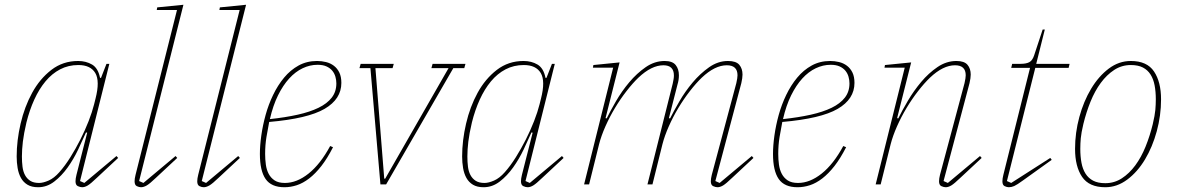

<svg xmlns="http://www.w3.org/2000/svg" viewBox="-20 -774 4944 806"><path d="M140 12Q113 12 95.5 1.5Q78 -9 68 -27Q58 -45 54 -68.5Q50 -92 50 -117Q50 -184 66.5 -255Q83 -326 115 -384.5Q147 -443 195.5 -480.5Q244 -518 308 -518Q341 -518 366.5 -503Q392 -488 400 -447H404L427 -506H439L316 -14L334 -6L469 -119L476 -111L387 -28Q361 -3 348.5 4.5Q336 12 325 12Q317 12 307 7.5Q297 3 297 -13Q297 -24 301 -40L346 -217L341 -218Q327 -186 308 -146Q289 -106 264 -71Q239 -36 208 -12Q177 12 140 12ZM144 -6Q161 -6 184 -16Q207 -26 229 -51Q253 -78 275.5 -114Q298 -150 317.5 -188.5Q337 -227 352 -265.5Q367 -304 375 -336L381 -360Q400 -434 380 -467.5Q360 -501 309 -501Q267 -501 232.5 -483Q198 -465 171 -432.5Q144 -400 124 -356Q104 -312 91 -260Q80 -213 76 -179.5Q72 -146 72 -117Q72 -94 74.5 -74Q77 -54 85 -39Q93 -24 107 -15Q121 -6 144 -6Z M572 12Q564 12 554.5 7.5Q545 3 545 -13Q545 -24 549 -40L723 -732H638L640 -743L750 -754L564 -14L582 -6L717 -119L724 -111L635 -28Q609 -3 596 4.5Q583 12 572 12Z M835 12Q827 12 817.5 7.5Q808 3 808 -13Q808 -24 812 -40L986 -732H901L903 -743L1013 -754L827 -14L845 -6L980 -119L987 -111L898 -28Q872 -3 859 4.5Q846 12 835 12Z M1174 12Q1119 12 1095 -22.5Q1071 -57 1071 -128Q1071 -163 1077 -205.5Q1083 -248 1095 -291.5Q1107 -335 1126.5 -375.5Q1146 -416 1172.5 -448Q1199 -480 1233.5 -499Q1268 -518 1311 -518Q1330 -518 1348.5 -513.5Q1367 -509 1381.5 -498Q1396 -487 1404.5 -469.5Q1413 -452 1413 -426Q1413 -358 1342.5 -317Q1272 -276 1110 -262Q1104 -232 1098.5 -198.5Q1093 -165 1093 -128Q1093 -105 1096 -83Q1099 -61 1108 -44Q1117 -27 1133 -16.5Q1149 -6 1176 -6Q1226 -6 1275.5 -45.5Q1325 -85 1366 -161L1378 -156Q1354 -109 1329 -77Q1304 -45 1278 -25Q1252 -5 1226 3.5Q1200 12 1174 12ZM1113 -274Q1178 -281 1229.5 -292.5Q1281 -304 1317 -321.5Q1353 -339 1372.5 -364Q1392 -389 1392 -424Q1392 -438 1388 -452Q1384 -466 1375 -477Q1366 -488 1351 -495Q1336 -502 1313 -502Q1281 -502 1250.5 -487.5Q1220 -473 1194 -444.5Q1168 -416 1147 -373.5Q1126 -331 1113 -274Z M1535 -488H1489L1494 -506H1633L1628 -488H1556L1593 -24H1597L1863 -488H1791L1796 -506H1934L1929 -488H1883L1601 0H1577Z M2010 12Q1983 12 1965.5 1.5Q1948 -9 1938 -27Q1928 -45 1924 -68.5Q1920 -92 1920 -117Q1920 -184 1936.5 -255Q1953 -326 1985 -384.5Q2017 -443 2065.5 -480.5Q2114 -518 2178 -518Q2211 -518 2236.5 -503Q2262 -488 2270 -447H2274L2297 -506H2309L2186 -14L2204 -6L2339 -119L2346 -111L2257 -28Q2231 -3 2218.5 4.5Q2206 12 2195 12Q2187 12 2177 7.5Q2167 3 2167 -13Q2167 -24 2171 -40L2216 -217L2211 -218Q2197 -186 2178 -146Q2159 -106 2134 -71Q2109 -36 2078 -12Q2047 12 2010 12ZM2014 -6Q2031 -6 2054 -16Q2077 -26 2099 -51Q2123 -78 2145.5 -114Q2168 -150 2187.5 -188.5Q2207 -227 2222 -265.5Q2237 -304 2245 -336L2251 -360Q2270 -434 2250 -467.5Q2230 -501 2179 -501Q2137 -501 2102.5 -483Q2068 -465 2041 -432.5Q2014 -400 1994 -356Q1974 -312 1961 -260Q1950 -213 1946 -179.5Q1942 -146 1942 -117Q1942 -94 1944.5 -74Q1947 -54 1955 -39Q1963 -24 1977 -15Q1991 -6 2014 -6Z M2992 12Q2984 12 2974 7.5Q2964 3 2964 -13Q2964 -24 2968 -40L3071 -425Q3076 -447 3076 -458Q3076 -500 3031 -500Q2981 -500 2926 -448Q2902 -425 2876 -391.5Q2850 -358 2827.5 -320.5Q2805 -283 2787.5 -243.5Q2770 -204 2761 -169L2719 0H2698L2804 -423Q2806 -433 2807.5 -441Q2809 -449 2809 -457Q2809 -500 2765 -500Q2715 -500 2660 -448Q2636 -425 2610 -391.5Q2584 -358 2561.5 -320.5Q2539 -283 2521.5 -243.5Q2504 -204 2495 -169L2453 0H2432L2554 -490H2469L2471 -501L2581 -512L2522 -278L2527 -277Q2542 -308 2566 -349.5Q2590 -391 2621.5 -428.5Q2653 -466 2690.5 -492Q2728 -518 2770 -518Q2803 -518 2816.5 -501Q2830 -484 2830 -458Q2830 -438 2824 -419L2788 -278L2793 -277Q2808 -307 2832 -348.5Q2856 -390 2887.5 -427.5Q2919 -465 2956.5 -491.5Q2994 -518 3036 -518Q3070 -518 3083.5 -502Q3097 -486 3097 -461Q3097 -447 3092 -425L2983 -14L3001 -6L3136 -119L3143 -111L3054 -28Q3028 -3 3015.5 4.5Q3003 12 2992 12Z M3328 12Q3273 12 3249 -22.5Q3225 -57 3225 -128Q3225 -163 3231 -205.5Q3237 -248 3249 -291.5Q3261 -335 3280.5 -375.5Q3300 -416 3326.5 -448Q3353 -480 3387.5 -499Q3422 -518 3465 -518Q3484 -518 3502.5 -513.5Q3521 -509 3535.5 -498Q3550 -487 3558.5 -469.5Q3567 -452 3567 -426Q3567 -358 3496.5 -317Q3426 -276 3264 -262Q3258 -232 3252.5 -198.5Q3247 -165 3247 -128Q3247 -105 3250 -83Q3253 -61 3262 -44Q3271 -27 3287 -16.5Q3303 -6 3330 -6Q3380 -6 3429.5 -45.5Q3479 -85 3520 -161L3532 -156Q3508 -109 3483 -77Q3458 -45 3432 -25Q3406 -5 3380 3.5Q3354 12 3328 12ZM3267 -274Q3332 -281 3383.5 -292.5Q3435 -304 3471 -321.5Q3507 -339 3526.5 -364Q3546 -389 3546 -424Q3546 -438 3542 -452Q3538 -466 3529 -477Q3520 -488 3505 -495Q3490 -502 3467 -502Q3435 -502 3404.5 -487.5Q3374 -473 3348 -444.5Q3322 -416 3301 -373.5Q3280 -331 3267 -274Z M3950 12Q3942 12 3932 7.5Q3922 3 3922 -13Q3922 -24 3926 -40L4029 -425Q4034 -447 4034 -458Q4034 -500 3989 -500Q3939 -500 3884 -448Q3860 -425 3834 -391.5Q3808 -358 3785.5 -320.5Q3763 -283 3745.5 -243.5Q3728 -204 3719 -169L3677 0H3656L3778 -490H3693L3695 -501L3805 -512L3746 -278L3751 -277Q3767 -310 3791.5 -351.5Q3816 -393 3847 -430Q3878 -467 3915.5 -492.5Q3953 -518 3995 -518Q4028 -518 4041.5 -502Q4055 -486 4055 -461Q4055 -447 4050 -425L3941 -14L3959 -6L4094 -119L4101 -111L4012 -28Q3986 -3 3973.5 4.5Q3961 12 3950 12Z M4215 12Q4207 12 4197.5 7.5Q4188 3 4188 -13Q4188 -24 4192 -40L4304 -489H4225L4229 -506H4264Q4288 -506 4301 -513Q4314 -520 4321 -541L4357 -650H4366L4330 -506H4470L4466 -489H4326L4207 -14L4225 -6L4389 -111L4395 -103L4275 -17Q4249 2 4237.5 7Q4226 12 4215 12Z M4620 -5Q4658 -5 4689.5 -25.5Q4721 -46 4746 -80Q4771 -114 4789 -158.5Q4807 -203 4819 -252Q4828 -290 4830 -312.5Q4832 -335 4832 -357Q4832 -389 4827 -415.5Q4822 -442 4810 -461Q4798 -480 4778 -490.5Q4758 -501 4727 -501Q4689 -501 4657.5 -480.5Q4626 -460 4601 -426Q4576 -392 4558 -347.5Q4540 -303 4528 -254Q4519 -216 4517 -193.5Q4515 -171 4515 -149Q4515 -117 4520 -90.5Q4525 -64 4537 -45Q4549 -26 4569 -15.5Q4589 -5 4620 -5ZM4620 12Q4552 12 4522.5 -31.5Q4493 -75 4493 -149Q4493 -217 4511 -283Q4529 -349 4560.5 -401.5Q4592 -454 4634.5 -486Q4677 -518 4727 -518Q4795 -518 4824.5 -474Q4854 -430 4854 -357Q4854 -289 4836 -223Q4818 -157 4786.5 -104.5Q4755 -52 4712 -20Q4669 12 4620 12Z"/></svg>

Font: IBM Plex Serif Thin
Style: Italic
Weight: 100
Italic angle: -14°
Designer: Mike Abbink, Paul van der Laan, Pieter van Rosmalen
Foundry: Bold Monday
Version: Version 3.001